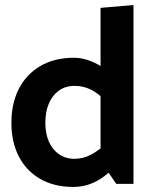

<svg xmlns="http://www.w3.org/2000/svg" viewBox="-20 -726 612 758"><path d="M377 -91 439 0H507V-706L377 -695ZM404 -163Q369 -131 338.5 -115Q308 -99 274 -99Q239 -99 212.5 -117.5Q186 -136 172.5 -168Q159 -200 159 -241Q159 -284 172.5 -316.5Q186 -349 212 -368Q238 -387 275 -387Q308 -387 338.5 -372.5Q369 -358 405 -319L441 -407Q426 -430 398.5 -451Q371 -472 337.5 -485Q304 -498 273 -498Q195 -498 139.5 -465.5Q84 -433 54.5 -375.5Q25 -318 25 -241Q25 -165 54.5 -108Q84 -51 139 -19.5Q194 12 269 12Q304 12 334.5 1Q365 -10 392 -30.5Q419 -51 441 -78Z"/></svg>

Font: Catamaran
Style: Bold
Weight: 700
Designer: Pria Ravichandran
Version: Version 2.000